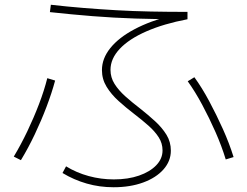

<svg xmlns="http://www.w3.org/2000/svg" viewBox="-20 -763 1040 808"><path d="M458 25Q399 25 345 9.5Q291 -6 243 -35L258 -63Q302 -36 353.5 -22Q405 -8 459 -8Q519 -8 565 -24Q611 -40 637.5 -67.5Q664 -95 664 -130Q664 -160 648 -185Q632 -210 605 -234Q578 -258 544 -284Q510 -310 479 -338Q448 -366 428.5 -398Q409 -430 409 -468Q409 -517 444.5 -561Q480 -605 546 -640Q612 -675 703 -698L741 -682Q640 -682 549 -685Q458 -688 370 -695Q282 -702 190 -712L194 -743Q264 -735 332 -729.5Q400 -724 469.5 -720Q539 -716 613.5 -714.5Q688 -713 769 -713V-682Q669 -663 596 -631Q523 -599 484 -557.5Q445 -516 445 -469Q445 -437 462 -410Q479 -383 507.5 -357.5Q536 -332 570 -306Q603 -280 632.5 -253Q662 -226 680.5 -196Q699 -166 699 -129Q699 -85 668 -50Q637 -15 582.5 5Q528 25 458 25ZM38 -104Q68 -154 95 -210.5Q122 -267 144 -324.5Q166 -382 179 -434L212 -424Q198 -372 176 -314Q154 -256 126.5 -198Q99 -140 68 -89ZM930 -92Q913 -148 887 -207Q861 -266 831 -322Q801 -378 770 -421L798 -438Q830 -394 860.5 -337Q891 -280 918 -220Q945 -160 963 -102Z"/></svg>

Font: M PLUS 2 ExtraLight
Style: Regular
Weight: 250
Designer: Coji Morishita
Foundry: UNDERFOREST DESIGN
Version: Version 1.001